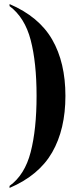

<svg xmlns="http://www.w3.org/2000/svg" viewBox="-20 -789 392 945"><path d="M27 126Q102 72 131 -40.5Q160 -153 160 -317Q160 -481 131 -592Q102 -703 27 -759V-769Q172 -707 237 -594Q302 -481 302 -317Q302 -153 237 -39.5Q172 74 27 136Z"/></svg>

Font: Noto Serif Display Condensed
Style: Bold
Weight: 700
Width: 3
Designer: Monotype Design Team
Foundry: Monotype Imaging Inc.
Version: Version 2.009